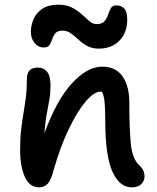

<svg xmlns="http://www.w3.org/2000/svg" viewBox="-20 -792 670 821"><path d="M543 9Q491 9 460.5 -58.5Q430 -126 430 -279Q430 -331 427 -358Q424 -385 416 -400Q413 -400 409 -400Q382 -400 346 -357.5Q310 -315 274 -240Q238 -165 210 -67Q199 -24 185 -7.5Q171 9 147 9Q106 9 86 -36Q66 -81 66 -151Q66 -201 70.5 -238.5Q75 -276 80.5 -308.5Q86 -341 90.5 -375.5Q95 -410 95 -454Q95 -503 141 -503Q167 -503 181.5 -485Q196 -467 196 -426Q196 -394 191 -365Q186 -336 179.5 -302Q173 -268 170 -222Q221 -363 287 -435Q353 -507 417 -507Q475 -507 504 -465.5Q533 -424 533 -353Q533 -240 539.5 -176Q546 -112 576 -85Q598 -65 598 -37Q598 -19 584.5 -5Q571 9 543 9ZM167 -589Q143 -589 127.5 -608.5Q112 -628 112 -656Q112 -683 123.5 -710Q135 -737 161 -754.5Q187 -772 230 -772Q264 -772 288 -759.5Q312 -747 330 -730.5Q348 -714 362.5 -701.5Q377 -689 393 -689Q416 -689 426.5 -701Q437 -713 442 -729Q447 -745 454 -757Q461 -769 478 -769Q499 -769 511.5 -755Q524 -741 524 -708Q524 -653 491 -618.5Q458 -584 402 -584Q374 -584 353 -595.5Q332 -607 315.5 -622.5Q299 -638 283 -649.5Q267 -661 248 -661Q226 -661 217 -650Q208 -639 203.5 -625Q199 -611 192 -600Q185 -589 167 -589Z"/></svg>

Font: Shantell Sans Normal
Style: Regular
Weight: 500
Designer: Stephen Nixon, Anya Danilova, Shantell Martin
Foundry: Arrow Type
Version: Version 1.009;[a7da0bfa3]